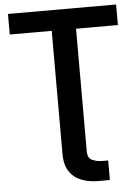

<svg xmlns="http://www.w3.org/2000/svg" viewBox="-61 -775 744 1026"><g transform="rotate(-5 311.0 -262.0)"><path d="M21 -617.2V-727.5H601.1V-617.2H376.5V42Q376.5 77.1 401.1 88.1Q425.8 99.1 456.5 99.1H486.3V204.1H422.4Q377.9 204.1 337.4 189.7Q296.9 175.3 271.5 139.9Q246.1 104.5 246.1 42V-617.2Z"/></g></svg>

Font: Inter Tight SemiBold
Style: Regular
Weight: 600
Designer: Rasmus Andersson
Foundry: rsms
Version: Version 3.004; ttfautohint (v1.8.4.7-5d5b)